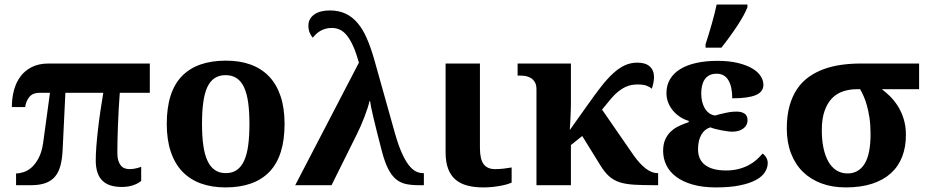

<svg xmlns="http://www.w3.org/2000/svg" viewBox="-20 -816 4085 846"><path d="M640.1 -407.2H507.8Q504.9 -371.6 502.9 -333Q501 -294.4 499.5 -258.5Q498 -222.7 497.6 -192.4Q497.1 -162.1 497.1 -143.1Q497.1 -122.6 501.2 -108.9Q505.4 -95.2 512.5 -86.7Q519.5 -78.1 529.3 -74.5Q539.1 -70.8 550.8 -70.8Q564.9 -70.8 578.6 -74Q592.3 -77.1 602.1 -81.1V-19Q589.8 -7.8 567.4 0Q544.9 7.8 517.1 7.8Q489.7 7.8 468.5 1.5Q447.3 -4.9 432.4 -18.8Q417.5 -32.7 409.7 -55.2Q401.9 -77.6 401.9 -109.9Q401.9 -135.3 404.5 -170.9Q407.2 -206.5 411.9 -246.6Q416.5 -286.6 422.6 -328.1Q428.7 -369.6 435.1 -407.2H268.1L255.9 -153.8Q253.9 -114.3 246.1 -85.4Q238.3 -56.6 222.2 -37.6Q206.1 -18.6 180.2 -9.3Q154.3 0 117.2 0H50.8V-51.8Q66.4 -51.8 85 -57.9Q103.5 -64 120.4 -79.3Q137.2 -94.7 150.6 -120.4Q164.1 -146 169.9 -185.1L200.2 -407.2H153.8Q125 -407.2 109.9 -389.4Q94.7 -371.6 90.8 -344.2H32.2Q32.2 -383.3 41.5 -418.2Q50.8 -453.1 70.3 -479.2Q89.8 -505.4 120.6 -520.8Q151.4 -536.1 193.8 -536.1H640.1Z M1233.9 -270Q1233.9 -128.9 1167.7 -59.6Q1101.6 9.8 973.1 9.8Q913.1 9.8 865.2 -7.6Q817.4 -24.9 783.9 -59.6Q750.5 -94.2 732.7 -147Q714.8 -199.7 714.8 -270Q714.8 -411.1 781 -480Q847.2 -548.8 976.1 -548.8Q1036.1 -548.8 1083.7 -531.7Q1131.3 -514.6 1164.8 -480Q1198.2 -445.3 1216.1 -392.8Q1233.9 -340.3 1233.9 -270ZM870.1 -270Q870.1 -216.8 875.7 -176.3Q881.3 -135.7 893.8 -108.4Q906.2 -81.1 926.3 -67.1Q946.3 -53.2 975.1 -53.2Q1003.9 -53.2 1023.7 -67.1Q1043.5 -81.1 1055.9 -108.4Q1068.4 -135.7 1073.7 -176.3Q1079.1 -216.8 1079.1 -270Q1079.1 -323.7 1073.5 -364Q1067.9 -404.3 1055.4 -431.2Q1043 -458 1022.9 -471.4Q1002.9 -484.9 974.1 -484.9Q945.3 -484.9 925.3 -471.4Q905.3 -458 893.1 -431.2Q880.9 -404.3 875.5 -364Q870.1 -323.7 870.1 -270Z M1561.5 -540Q1549.8 -582 1536.9 -611.1Q1523.9 -640.1 1509.5 -658.4Q1495.1 -676.8 1478.5 -684.8Q1461.9 -692.9 1441.9 -692.9Q1426.3 -692.9 1413.3 -689Q1400.4 -685.1 1390.1 -679Q1379.9 -672.9 1371.8 -665Q1363.8 -657.2 1357.9 -649.9Q1350.1 -659.2 1344.5 -672.1Q1338.9 -685.1 1338.9 -703.1Q1338.9 -719.2 1345.9 -731.7Q1353 -744.1 1365.5 -752.7Q1377.9 -761.2 1395 -765.6Q1412.1 -770 1432.6 -770Q1472.2 -770 1502.2 -756.1Q1532.2 -742.2 1555.4 -714.8Q1578.6 -687.5 1596.2 -647.2Q1613.8 -606.9 1628.9 -554.2L1720.7 -227.1Q1735.4 -175.8 1750.5 -142.1Q1765.6 -108.4 1781 -88.6Q1796.4 -68.8 1812 -61Q1827.6 -53.2 1842.8 -53.2H1847.7V0H1824.7Q1793.5 0 1769 -5.1Q1744.6 -10.3 1725.3 -25.9Q1706.1 -41.5 1690.7 -71.3Q1675.3 -101.1 1662.6 -149.9Q1639.2 -239.7 1625.7 -296.6Q1612.3 -353.5 1610.8 -370.1H1607.9Q1605.5 -357.9 1599.6 -339.8Q1593.8 -321.8 1586.2 -301.8Q1578.6 -281.7 1569.8 -261.7Q1561 -241.7 1552.7 -225.1L1440.9 0H1280.8Z M2094.7 -536.1V-164.1Q2094.7 -115.2 2110.8 -93Q2127 -70.8 2161.6 -70.8Q2179.7 -70.8 2199.2 -73Q2218.8 -75.2 2234.4 -78.1V-11.2Q2228 -8.3 2216.1 -4.6Q2204.1 -1 2187.7 2.2Q2171.4 5.4 2151.4 7.6Q2131.3 9.8 2109.4 9.8Q2070.3 9.8 2039.6 1.7Q2008.8 -6.3 1987.3 -24.4Q1965.8 -42.5 1954.6 -72.3Q1943.4 -102.1 1943.4 -145V-536.1Z M2568.8 -353Q2602.1 -400.4 2629.6 -435.5Q2657.2 -470.7 2682.9 -493.9Q2708.5 -517.1 2733.9 -528.6Q2759.3 -540 2788.6 -540Q2824.7 -540 2843.3 -522.9Q2861.8 -505.9 2861.8 -475.1Q2861.8 -469.2 2860.8 -462.2Q2859.9 -455.1 2858.4 -448Q2856.9 -440.9 2855.2 -434.8Q2853.5 -428.7 2851.6 -424.8Q2844.2 -432.6 2829.6 -438.2Q2814.9 -443.8 2790.5 -443.8Q2777.3 -443.8 2763.7 -441.7Q2750 -439.5 2735.4 -432.6Q2720.7 -425.8 2704.6 -413.1Q2688.5 -400.4 2670.4 -378.9L2632.8 -333L2772.5 -130.9Q2828.1 -53.2 2876.5 -53.2H2879.9V0H2865.7Q2811 0 2773.7 -2.2Q2736.3 -4.4 2709.7 -13.2Q2683.1 -22 2663.3 -39.8Q2643.6 -57.6 2624.5 -88.9L2545.4 -216.8L2495.6 -176.8V0H2343.8V-421.9Q2343.8 -441.9 2336.7 -453.9Q2329.6 -465.8 2318.8 -472.4Q2308.1 -479 2295.7 -481Q2283.2 -482.9 2272.5 -482.9H2260.7V-536.1H2495.6V-358.9Q2495.6 -345.7 2494.9 -325.9Q2494.1 -306.2 2493.2 -287.6Q2491.7 -266.1 2490.7 -243.2Z M3069.8 -403.8Q3069.8 -385.7 3073.7 -368.9Q3077.6 -352.1 3085.4 -338.9Q3093.3 -325.7 3104.5 -317.4Q3115.7 -309.1 3130.9 -307.1Q3151.9 -313 3177 -318.6Q3202.1 -324.2 3225.6 -324.2Q3247.6 -324.2 3260.7 -315.4Q3273.9 -306.6 3273.9 -286.1Q3273.9 -264.2 3255.6 -250Q3237.3 -235.8 3206.5 -235.8Q3198.2 -235.8 3185.3 -237.5Q3172.4 -239.3 3158.2 -241.9Q3144 -244.6 3131.1 -248Q3118.2 -251.5 3109.9 -254.9Q3085 -247.6 3070.3 -222.4Q3055.7 -197.3 3055.7 -158.2Q3055.7 -112.3 3087.4 -88.6Q3119.1 -64.9 3178.7 -64.9Q3209.5 -64.9 3234.1 -71.3Q3258.8 -77.6 3278.6 -88.1Q3298.3 -98.6 3313.5 -112.1Q3328.6 -125.5 3339.8 -139.2Q3348.6 -134.3 3355.7 -122.6Q3362.8 -110.8 3362.8 -98.1Q3362.8 -77.1 3350.6 -57.6Q3338.4 -38.1 3311.3 -23.2Q3284.2 -8.3 3240.7 0.7Q3197.3 9.8 3134.8 9.8Q3075.7 9.8 3031.7 -2.9Q2987.8 -15.6 2959 -37.4Q2930.2 -59.1 2916 -88.4Q2901.9 -117.7 2901.9 -150.9Q2901.9 -181.2 2911.4 -201.9Q2920.9 -222.7 2936.5 -237.1Q2952.1 -251.5 2972.4 -261Q2992.7 -270.5 3014.6 -277.8V-283.2Q2992.2 -290 2974.1 -302.5Q2956.1 -314.9 2943.1 -331.3Q2930.2 -347.7 2923.3 -366.7Q2916.5 -385.7 2916.5 -405.8Q2916.5 -440.4 2932.4 -467Q2948.2 -493.7 2977.3 -511.5Q3006.3 -529.3 3047.9 -538.6Q3089.4 -547.9 3140.6 -547.9Q3193.8 -547.9 3232.2 -538.3Q3270.5 -528.8 3295.4 -513.9Q3320.3 -499 3332 -480.2Q3343.8 -461.4 3343.8 -442.9Q3343.8 -411.1 3310.1 -397Q3276.4 -382.8 3206.5 -382.8Q3206.5 -433.6 3189.5 -462.4Q3172.4 -491.2 3137.7 -491.2Q3118.2 -491.2 3105.2 -484.1Q3092.3 -477.1 3084.5 -465.1Q3076.7 -453.1 3073.2 -437.3Q3069.8 -421.4 3069.8 -403.8ZM3088.9 -621.1Q3103 -664.1 3116.7 -712.2Q3130.4 -760.3 3137.7 -795.9H3273.4V-784.2Q3261.2 -752 3229 -702.9Q3196.8 -653.8 3158.7 -606H3088.9Z M3971.7 -221.2Q3971.7 -168 3955.1 -125.2Q3938.5 -82.5 3905.3 -52.5Q3872.1 -22.5 3822.3 -6.3Q3772.5 9.8 3706.1 9.8Q3647 9.8 3599.1 -8.1Q3551.3 -25.9 3517.3 -59.3Q3483.4 -92.8 3465.1 -141.1Q3446.8 -189.5 3446.8 -250Q3446.8 -306.6 3459 -349.9Q3471.2 -393.1 3492.9 -424.8Q3514.6 -456.5 3544.9 -477.8Q3575.2 -499 3611.3 -512Q3647.5 -524.9 3688.2 -530.5Q3729 -536.1 3772 -536.1H4029.8V-422.9H3865.7Q3882.3 -410.6 3900.9 -392.6Q3919.4 -374.5 3935.3 -349.9Q3951.2 -325.2 3961.4 -293.2Q3971.7 -261.2 3971.7 -221.2ZM3601.1 -242.2Q3601.1 -198.2 3608.6 -163.1Q3616.2 -127.9 3630.6 -103Q3645 -78.1 3666.3 -64.9Q3687.5 -51.8 3714.8 -51.8Q3763.2 -51.8 3789.6 -94.2Q3815.9 -136.7 3815.9 -225.1Q3815.9 -264.6 3811.3 -295.9Q3806.6 -327.1 3799.8 -351.3Q3793 -375.5 3784.9 -393.3Q3776.9 -411.1 3770 -422.9H3754.9Q3723.1 -422.9 3695.1 -413.6Q3667 -404.3 3646.2 -383.1Q3625.5 -361.8 3613.3 -327.4Q3601.1 -293 3601.1 -242.2Z"/></svg>

Font: Droid Serif
Style: Bold
Weight: 700
Designer: Monotype Design team
Foundry: Monotype Imaging Inc.
Version: Version 1.03